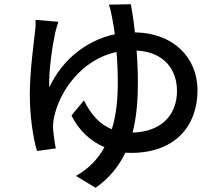

<svg xmlns="http://www.w3.org/2000/svg" viewBox="-20 -819 1040 908"><path d="M599 -799 495 -797C501 -781 507 -754 511 -731C515 -712 519 -687 523 -657C391 -629 274 -538 213 -405C209 -478 228 -604 241 -664C245 -680 250 -699 256 -716L148 -725C149 -711 149 -693 146 -673C140 -616 121 -483 121 -372C121 -276 135 -171 155 -105L244 -117C238 -144 232 -194 231 -213C230 -233 233 -251 237 -270C263 -387 365 -538 531 -573C535 -528 537 -478 537 -427C537 -351 530 -276 509 -208C450 -231 409 -280 377 -344L318 -273C352 -203 408 -151 474 -123C444 -68 400 -21 339 13L432 69C497 24 542 -33 573 -97L600 -96C810 -96 914 -225 914 -392C914 -545 802 -663 618 -666C612 -721 605 -767 599 -799ZM626 -580C757 -573 817 -489 817 -389C817 -270 737 -195 607 -192C626 -266 632 -345 632 -427C632 -479 630 -531 626 -580Z"/></svg>

Font: Noto Sans CJK TC Medium
Style: Regular
Weight: 500
Designer: Ryoko NISHIZUKA 西塚涼子 (kana, bopomofo & ideographs); Paul D. Hunt (Latin, Greek & Cyrillic); Sandoll Communications 산돌커뮤니
Foundry: Adobe
Version: Version 2.004;hotconv 1.0.118;makeotfexe 2.5.65603